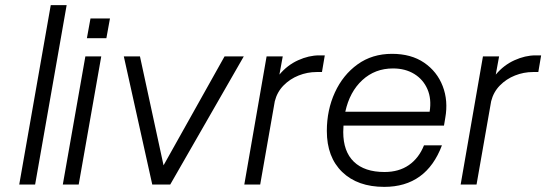

<svg xmlns="http://www.w3.org/2000/svg" viewBox="-20 -720 2131 749"><path d="M178 -700H240L117 0H55Z M333 -648H409L395 -571H319ZM313 -500H375L287 0H225Z M463 -500H526L618 -75L856 -500H931L644 0H574Z M1020 -500H1083L1070 -429Q1101 -466 1143 -485Q1185 -504 1225 -504H1247L1236 -439H1215Q1179 -439 1145 -425.5Q1111 -412 1086 -386.5Q1061 -361 1052 -325L995 0H933Z M1255 -209Q1255 -291 1286.5 -359.5Q1318 -428 1375 -469Q1432 -510 1509 -510Q1584 -510 1634.5 -475.5Q1685 -441 1707 -384Q1729 -327 1717 -260L1712 -230H1320Q1319 -218 1319 -205Q1319 -129 1360.5 -89Q1402 -49 1480 -49Q1536 -49 1575 -76Q1614 -103 1634 -153H1704Q1643 9 1479 9Q1375 9 1315 -49Q1255 -107 1255 -209ZM1513 -453Q1443 -453 1393.5 -407.5Q1344 -362 1327 -284H1656Q1664 -334 1647.5 -372Q1631 -410 1596 -431.5Q1561 -453 1513 -453Z M1864 -500H1927L1914 -429Q1945 -466 1987 -485Q2029 -504 2069 -504H2091L2080 -439H2059Q2023 -439 1989 -425.5Q1955 -412 1930 -386.5Q1905 -361 1896 -325L1839 0H1777Z"/></svg>

Font: Overused Grotesk Book
Style: Italic
Weight: 350
Italic angle: -10°
Version: Version 0.003